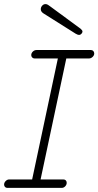

<svg xmlns="http://www.w3.org/2000/svg" viewBox="-38 -913 478 933"><path d="M346.2 -743.2Q340.3 -743.2 330.1 -749L172.9 -848.1Q160.2 -856.4 160.2 -868.2Q160.2 -877.9 167 -885.5Q173.8 -893.1 183.1 -893.1Q185.5 -893.1 187.7 -892.6Q189.9 -892.1 192.4 -890.9Q194.8 -889.6 196 -888.9Q197.3 -888.2 200.9 -885.5Q204.6 -882.8 206.1 -881.8L353 -773.9Q362.8 -765.6 362.8 -759.8Q362.8 -754.4 357.7 -748.8Q352.5 -743.2 346.2 -743.2ZM-2.9 0Q-9.3 0 -13.7 -4.6Q-18.1 -9.3 -18.1 -16.1Q-18.1 -25.4 -10.5 -33.2Q-2.9 -41 6.8 -41H118.2L243.2 -628.9H129.9Q123 -628.9 118.4 -633.8Q113.8 -638.7 113.8 -645Q113.8 -654.8 121.6 -662.4Q129.4 -669.9 139.2 -669.9H403.8Q411.1 -669.9 415.5 -665Q419.9 -660.2 419.9 -652.8Q419.9 -644 412.1 -636.5Q404.3 -628.9 394 -628.9H284.2L159.2 -41H270Q277.3 -41 281.7 -36.6Q286.1 -32.2 286.1 -24.9Q286.1 -15.1 278.8 -7.6Q271.5 0 262.2 0Z"/></svg>

Font: Comic Neue Light
Style: Italic
Weight: 300
Italic angle: -12°
Designer: Craig Rozynski
Foundry: Craig Rozynski
Version: Version 2.003;hotconv 1.0.109;makeotfexe 2.5.65596